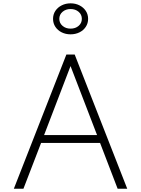

<svg xmlns="http://www.w3.org/2000/svg" viewBox="-20 -1160 868 1180"><path d="M65 0 388 -825H439L762 0H703L595 -281.5H232.5L124 0ZM251 -330H576.5L413.5 -754ZM413.5 -949Q384 -949 359.5 -961Q335 -973 320.5 -994.8Q306 -1016.5 306 -1044Q306 -1072 320.5 -1093.5Q335 -1115 359.5 -1127.2Q384 -1139.5 414 -1139.5Q444 -1139.5 468.2 -1127.2Q492.5 -1115 507 -1093.5Q521.5 -1072 521.5 -1044Q521.5 -1016.5 507 -994.8Q492.5 -973 468 -961Q443.5 -949 413.5 -949ZM413.5 -984Q443.5 -984 463.2 -1001Q483 -1018 483 -1044Q483 -1070.5 463.2 -1087.5Q443.5 -1104.5 413.5 -1104.5Q384.5 -1104.5 364.5 -1087.5Q344.5 -1070.5 344.5 -1044Q344.5 -1018 364.5 -1001Q384.5 -984 413.5 -984Z"/></svg>

Font: Spartan Thin Light
Style: Regular
Weight: 300
Version: Version 1.004